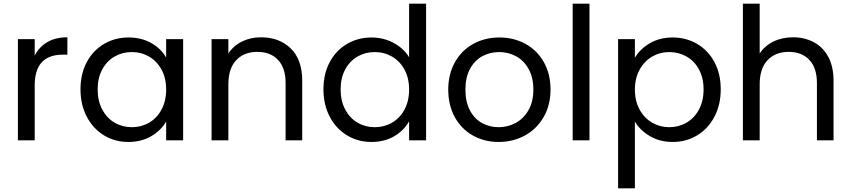

<svg xmlns="http://www.w3.org/2000/svg" viewBox="-20 -760 4607 1040"><path d="M168 -459Q192 -506 236.5 -532Q281 -558 345 -558V-464H321Q168 -464 168 -298V0H77V-548H168Z M416 -276Q416 -360 450 -423.5Q484 -487 543.5 -522Q603 -557 676 -557Q748 -557 801 -526Q854 -495 880 -448V-548H972V0H880V-102Q853 -54 799.5 -22.5Q746 9 675 9Q602 9 543 -27Q484 -63 450 -128Q416 -193 416 -276ZM880 -275Q880 -337 855 -383Q830 -429 787.5 -453.5Q745 -478 694 -478Q643 -478 601 -454Q559 -430 534 -384Q509 -338 509 -276Q509 -213 534 -166.5Q559 -120 601 -95.5Q643 -71 694 -71Q745 -71 787.5 -95.5Q830 -120 855 -166.5Q880 -213 880 -275Z M1393 -558Q1493 -558 1555 -497.5Q1617 -437 1617 -323V0H1527V-310Q1527 -392 1486 -435.5Q1445 -479 1374 -479Q1302 -479 1259.5 -434Q1217 -389 1217 -303V0H1126V-548H1217V-470Q1244 -512 1290.5 -535Q1337 -558 1393 -558Z M1732 -276Q1732 -360 1766 -423.5Q1800 -487 1859.5 -522Q1919 -557 1993 -557Q2057 -557 2112 -527.5Q2167 -498 2196 -450V-740H2288V0H2196V-103Q2169 -54 2116 -22.5Q2063 9 1992 9Q1919 9 1859.5 -27Q1800 -63 1766 -128Q1732 -193 1732 -276ZM2196 -275Q2196 -337 2171 -383Q2146 -429 2103.5 -453.5Q2061 -478 2010 -478Q1959 -478 1917 -454Q1875 -430 1850 -384Q1825 -338 1825 -276Q1825 -213 1850 -166.5Q1875 -120 1917 -95.5Q1959 -71 2010 -71Q2061 -71 2103.5 -95.5Q2146 -120 2171 -166.5Q2196 -213 2196 -275Z M2681 9Q2604 9 2541.5 -26Q2479 -61 2443.5 -125.5Q2408 -190 2408 -275Q2408 -359 2444.5 -423.5Q2481 -488 2544 -522.5Q2607 -557 2685 -557Q2763 -557 2826 -522.5Q2889 -488 2925.5 -424Q2962 -360 2962 -275Q2962 -190 2924.5 -125.5Q2887 -61 2823 -26Q2759 9 2681 9ZM2681 -71Q2730 -71 2773 -94Q2816 -117 2842.5 -163Q2869 -209 2869 -275Q2869 -341 2843 -387Q2817 -433 2775 -455.5Q2733 -478 2684 -478Q2634 -478 2592.5 -455.5Q2551 -433 2526 -387Q2501 -341 2501 -275Q2501 -208 2525.5 -162Q2550 -116 2591 -93.5Q2632 -71 2681 -71Z M3173 -740V0H3082V-740Z M3419 -447Q3446 -494 3499.5 -525.5Q3553 -557 3624 -557Q3697 -557 3756.5 -522Q3816 -487 3850 -423.5Q3884 -360 3884 -276Q3884 -193 3850 -128Q3816 -63 3756.5 -27Q3697 9 3624 9Q3554 9 3500.5 -22.5Q3447 -54 3419 -101V260H3328V-548H3419ZM3791 -276Q3791 -338 3766 -384Q3741 -430 3698.5 -454Q3656 -478 3605 -478Q3555 -478 3512.5 -453.5Q3470 -429 3444.5 -382.5Q3419 -336 3419 -275Q3419 -213 3444.5 -166.5Q3470 -120 3512.5 -95.5Q3555 -71 3605 -71Q3656 -71 3698.5 -95.5Q3741 -120 3766 -166.5Q3791 -213 3791 -276Z M4276 -558Q4338 -558 4388 -531.5Q4438 -505 4466.5 -452Q4495 -399 4495 -323V0H4405V-310Q4405 -392 4364 -435.5Q4323 -479 4252 -479Q4180 -479 4137.5 -434Q4095 -389 4095 -303V0H4004V-740H4095V-470Q4122 -512 4169.5 -535Q4217 -558 4276 -558Z"/></svg>

Font: MSTAGE
Style: Regular
Weight: 400
Designer: Ninad Kale (Devanagari), Jonny Pinhorn (Latin)
Foundry: Indian Type Foundry
Version: 4.004